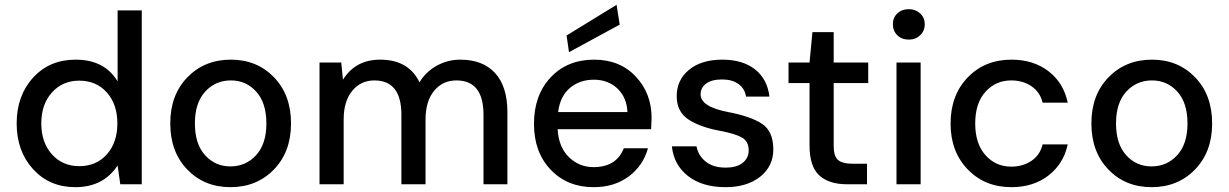

<svg xmlns="http://www.w3.org/2000/svg" viewBox="-20 -763 5089 795"><path d="M292 12Q185 12 117 -62.5Q49 -137 49 -252Q49 -367 117 -441.5Q185 -516 293 -516Q413 -516 467 -426V-720H567V0H478L467 -78Q408 12 292 12ZM308 -75Q379 -75 422.5 -124Q466 -173 466 -252Q466 -331 422.5 -380Q379 -429 308 -429Q239 -429 195 -380Q151 -331 151 -252Q151 -173 195 -124Q239 -75 308 -75Z M934 12Q826 12 755.5 -61Q685 -134 685 -252Q685 -370 756 -443Q827 -516 936 -516Q1044 -516 1114.5 -443Q1185 -370 1185 -252Q1185 -134 1114 -61Q1043 12 934 12ZM934 -74Q998 -74 1040.5 -120.5Q1083 -167 1083 -252Q1083 -337 1041 -383.5Q999 -430 936 -430Q872 -430 829.5 -383.5Q787 -337 787 -252Q787 -167 829 -120.5Q871 -74 934 -74Z M1303 0V-504H1393L1400 -433Q1452 -516 1554 -516Q1672 -516 1717 -422Q1743 -466 1788.5 -491Q1834 -516 1886 -516Q1979 -516 2030 -460.5Q2081 -405 2081 -298V0H1982V-288Q1982 -430 1870 -430Q1813 -430 1777.5 -387Q1742 -344 1742 -268V0H1642V-288Q1642 -430 1530 -430Q1474 -430 1438.5 -387Q1403 -344 1403 -268V0Z M2438 12Q2329 12 2260 -60.5Q2191 -133 2191 -250Q2191 -369 2260 -442.5Q2329 -516 2440 -516Q2547 -516 2612.5 -446Q2678 -376 2678 -275L2676 -228H2289Q2293 -154 2335.5 -112.5Q2378 -71 2438 -71Q2532 -71 2563 -149H2663Q2643 -77 2583.5 -32.5Q2524 12 2438 12ZM2336 -547 2326 -616 2533 -743 2546 -661ZM2291 -299H2578Q2575 -360 2536.5 -396.5Q2498 -433 2439 -433Q2380 -433 2339.5 -398.5Q2299 -364 2291 -299Z M2984 12Q2888 12 2829 -34Q2770 -80 2762 -157H2864Q2871 -119 2902 -94Q2933 -69 2984 -69Q3031 -69 3055.5 -89Q3080 -109 3080 -140Q3080 -177 3053 -193Q3026 -209 2963 -221Q2880 -236 2831 -268Q2782 -300 2782 -365Q2782 -432 2833 -474Q2884 -516 2971 -516Q3055 -516 3106 -476Q3157 -436 3166 -363H3069Q3064 -396 3038 -415Q3012 -434 2970 -434Q2927 -434 2904 -417Q2881 -400 2881 -372Q2881 -321 2995 -299Q3089 -281 3135 -250.5Q3181 -220 3182 -147Q3183 -76 3128.5 -32Q3074 12 2984 12Z M3488 0Q3412 0 3372 -37Q3332 -74 3332 -160V-419H3245V-504H3332L3344 -630H3432V-504H3575V-419H3432V-159Q3432 -117 3449.5 -101Q3467 -85 3512 -85H3570V0Z M3692 0V-504H3792V0ZM3743 -599Q3714 -599 3695.5 -617Q3677 -635 3677 -663Q3677 -690 3695.5 -707.5Q3714 -725 3743 -725Q3771 -725 3790 -707.5Q3809 -690 3809 -663Q3809 -635 3790 -617Q3771 -599 3743 -599Z M4168 12Q4058 12 3987 -61.5Q3916 -135 3916 -251Q3916 -369 3987 -442.5Q4058 -516 4168 -516Q4259 -516 4321.5 -468Q4384 -420 4401 -338H4297Q4287 -381 4251.5 -405.5Q4216 -430 4167 -430Q4103 -430 4060.5 -383Q4018 -336 4018 -252Q4018 -168 4060.5 -120.5Q4103 -73 4167 -73Q4216 -73 4251.5 -97.5Q4287 -122 4297 -165H4401Q4384 -85 4321.5 -36.5Q4259 12 4168 12Z M4748 12Q4640 12 4569.5 -61Q4499 -134 4499 -252Q4499 -370 4570 -443Q4641 -516 4750 -516Q4858 -516 4928.5 -443Q4999 -370 4999 -252Q4999 -134 4928 -61Q4857 12 4748 12ZM4748 -74Q4812 -74 4854.5 -120.5Q4897 -167 4897 -252Q4897 -337 4855 -383.5Q4813 -430 4750 -430Q4686 -430 4643.5 -383.5Q4601 -337 4601 -252Q4601 -167 4643 -120.5Q4685 -74 4748 -74Z"/></svg>

Font: AWOL-DM Medium
Style: Regular
Weight: 500
Designer: Colophon Foundry, Jonny Pinhorn, Mikhail Sharanda
Foundry: Colophon Foundry
Version: Version 1.000;Glyphs 3.2.3 (3260)